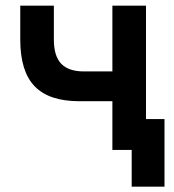

<svg xmlns="http://www.w3.org/2000/svg" viewBox="-20 -538 626 689"><path d="M452.6 131.8V0H383.3V-174.8H264.6Q155.8 -174.8 104.2 -228.5Q52.7 -282.2 52.7 -395.5V-517.6H173.3V-395.5Q173.3 -336.9 199.7 -309.3Q226.1 -281.7 280.8 -281.7H383.3V-517.6H503.9V-110.8H570.3V131.8Z"/></svg>

Font: Cascadia Code SemiBold
Style: Regular
Weight: 600
Monospace: yes
Designer: Aaron Bell
Foundry: Saja Typeworks
Version: Version 2404.023; ttfautohint (v1.8.4)